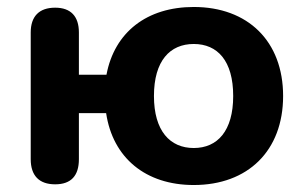

<svg xmlns="http://www.w3.org/2000/svg" viewBox="-20 -520 874 550"><path d="M535 10C690 10 791 -88 791 -245C791 -402 690 -500 535 -500C401 -500 308 -428 285 -306H206V-427C206 -473 183 -498 138 -498C92 -498 68 -473 68 -427V-64C68 -17 92 8 138 8C184 8 206 -17 206 -64V-196H284C303 -68 397 10 535 10ZM535 -96C467 -96 421 -145 421 -245C421 -346 467 -394 535 -394C603 -394 648 -346 648 -245C648 -145 603 -96 535 -96Z"/></svg>

Font: SN Pro
Style: Bold
Weight: 700
Designer: Tobias Whetton
Foundry: Supernotes
Version: Version 1.003;Glyphs 3.3 (3324)